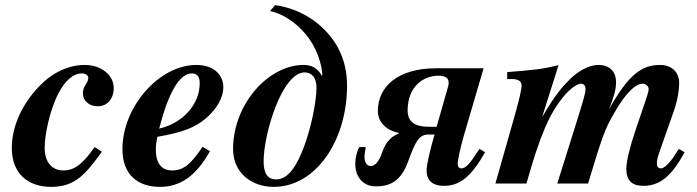

<svg xmlns="http://www.w3.org/2000/svg" viewBox="-20 -715 2717 748"><path d="M349 -142C301 -75 270 -51 227 -51C183 -51 154 -82 154 -140C154 -185 172 -283 208 -352C231 -396 262 -429 300 -429C312 -429 324 -422 324 -412C324 -390 303 -382 303 -352C303 -322 327 -301 361 -301C398 -301 423 -330 423 -372C423 -425 371 -462 311 -462C244 -462 181 -430 131 -377C72 -315 26 -230 26 -138C26 -40 88 13 179 13C212 13 239 7 262 -5C307 -28 339 -72 377 -124Z M769 -143C723 -74 694 -51 651 -51C609 -51 587 -79 587 -133C587 -149 589 -162 593 -182C690 -199 738 -217 781 -253C821 -287 850 -332 850 -375C850 -426 810 -462 745 -462C600 -462 457 -299 457 -134C457 -35 516 13 603 13C680 13 742 -26 798 -126ZM758 -390C758 -307 690 -234 600 -214C636 -353 679 -429 727 -429C751 -429 758 -413 758 -390Z M1032 -672C1105 -658 1222 -572 1236 -424L1234 -420C1217 -450 1194 -462 1163 -462C1025 -462 888 -309 888 -134C888 -43 959 13 1046 13C1213 13 1332 -171 1332 -380C1332 -431 1323 -481 1295 -532C1251 -611 1165 -679 1052 -695ZM1213 -375C1213 -318 1192 -218 1165 -145C1140 -79 1107 -16 1056 -16C1023 -16 1007 -39 1007 -86C1007 -194 1079 -433 1167 -433C1195 -433 1213 -411 1213 -375Z M1848 -135C1808 -73 1794 -59 1777 -59C1769 -59 1763 -66 1763 -76C1763 -86 1770 -127 1786 -183L1864 -449H1679C1527 -449 1452 -375 1452 -283C1452 -249 1473 -210 1534 -197V-195C1512 -187 1485 -169 1469 -122C1456 -82 1438 -68 1425 -68C1405 -68 1400 -90 1400 -102C1400 -113 1402 -126 1405 -142H1379C1370 -124 1364 -98 1364 -77C1364 -32 1389 11 1444 11C1505 11 1543 -13 1570 -86C1599 -166 1613 -191 1650 -191H1673L1669 -177C1656 -130 1642 -76 1642 -51C1642 -10 1667 9 1710 9C1770 9 1815 -25 1870 -122ZM1681 -221H1653C1593 -221 1568 -242 1568 -286C1569 -378 1629 -420 1687 -420C1714 -420 1728 -412 1728 -392C1728 -387 1727 -381 1725 -375Z M2625 -135C2621 -130 2617 -124 2613 -117C2590 -80 2568 -59 2555 -59C2546 -59 2539 -65 2539 -77C2539 -95 2542 -103 2560 -154L2605 -282C2620 -325 2626 -365 2626 -391C2626 -432 2599 -462 2551 -462C2479 -462 2428 -423 2353 -290C2373 -342 2380 -367 2380 -395C2380 -437 2354 -462 2312 -462C2272 -462 2230 -436 2198 -404C2171 -377 2143 -346 2094 -262H2093L2156 -461C2093 -446 2069 -443 1956 -434V-407H1974C2000 -407 2012 -398 2012 -382C2012 -367 2004 -329 1976 -232L1910 0H2031C2084 -189 2121 -274 2178 -342C2200 -368 2228 -389 2243 -389C2253 -389 2261 -383 2261 -367C2261 -350 2248 -309 2216 -207L2151 0H2271C2329 -192 2336 -210 2372 -273C2414 -348 2454 -389 2484 -389C2496 -389 2507 -379 2507 -368C2507 -362 2504 -351 2500 -338L2456 -208C2434 -144 2420 -86 2420 -57C2420 -11 2443 9 2486 9C2548 9 2595 -25 2647 -122Z"/></svg>

Font: STIXGeneral
Style: Bold Italic
Weight: 700
Italic angle: -16.33°
Designer: MicroPress Inc., with final additions and corrections provided by Coen Hoffman, Elsevier (retired)
Version: Version 1.1.0